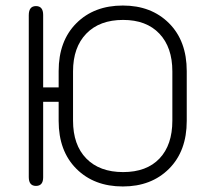

<svg xmlns="http://www.w3.org/2000/svg" viewBox="-20 -665 760 694"><path d="M655 -408V-228Q655 -119 591 -55Q527 9 424 9Q320 9 256 -55Q192 -119 192 -228V-297H136V-24Q136 7 110 7Q84 7 84 -25V-610Q84 -643 110 -643Q136 -643 136 -611V-349H192V-408Q192 -517 256 -581Q320 -645 424 -645Q527 -645 591 -581Q655 -517 655 -408ZM603 -229V-407Q603 -494 556 -543.5Q509 -593 425 -593Q340 -593 292 -543.5Q244 -494 244 -407V-229Q244 -141 292 -92Q340 -43 425 -43Q510 -43 556.5 -92Q603 -141 603 -229Z"/></svg>

Font: Jura
Style: Regular
Weight: 400
Designer: Daniel Johnson, Alexei Vanyashin
Foundry: Daniel Johnson
Version: Version 5.103